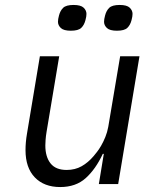

<svg xmlns="http://www.w3.org/2000/svg" viewBox="-20 -743 640 775"><path d="M399 -122H395Q366 -60 326 -24Q286 12 223 12Q158 12 120.5 -27Q83 -66 83 -137Q83 -169 89 -204L141 -516H219L168 -211Q165 -193 164 -178.5Q163 -164 163 -156Q163 -110 184 -83.5Q205 -57 249 -57Q283 -57 309.5 -72Q336 -87 358 -113Q362 -118 370.5 -128.5Q379 -139 388 -154.5Q397 -170 405 -189.5Q413 -209 417 -231L465 -516H543L457 0H379ZM266 -619Q237 -619 225.5 -630Q214 -641 214 -655Q214 -660 215 -666.5Q216 -673 218 -680Q223 -700 235 -711.5Q247 -723 277 -723Q306 -723 317.5 -712Q329 -701 329 -687Q329 -682 328 -675.5Q327 -669 325 -662Q320 -642 308 -630.5Q296 -619 266 -619ZM452 -619Q423 -619 411.5 -630Q400 -641 400 -655Q400 -660 401 -666.5Q402 -673 404 -680Q409 -700 421 -711.5Q433 -723 463 -723Q492 -723 503.5 -712Q515 -701 515 -687Q515 -682 514 -675.5Q513 -669 511 -662Q506 -642 494 -630.5Q482 -619 452 -619Z"/></svg>

Font: IBM Plex Mono
Style: Italic
Weight: 400
Italic angle: -9°
Monospace: yes
Designer: Mike Abbink, Paul van der Laan, Pieter van Rosmalen
Foundry: Bold Monday
Version: Version 2.3